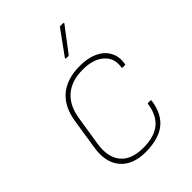

<svg xmlns="http://www.w3.org/2000/svg" viewBox="-204 -786 897 897"><g transform="rotate(-45 245.0 -337.5)"><path d="M227 12Q140 13 97.5 -37Q55 -87 69 -174L92 -321Q104 -405 154.5 -448Q205 -491 291 -491Q344 -491 381 -473.5Q418 -456 435.5 -424Q453 -392 446 -349Q446 -344 441 -344H427Q423 -344 423 -349Q432 -403 394.5 -436Q357 -469 288 -469Q214 -469 170 -431Q126 -393 115 -320L92 -175Q80 -97 115.5 -53.5Q151 -10 230 -10Q302 -10 341 -41.5Q380 -73 390 -138Q390 -143 394 -143H410Q414 -143 413 -137Q402 -62 356.5 -25.5Q311 11 227 12ZM271 -561Q268 -561 267.5 -563Q267 -565 268 -567L352 -683Q354 -687 358 -687H376Q379 -687 380 -685Q381 -683 379 -681L291 -565Q288 -561 284 -561Z"/></g></svg>

Font: Sofia Sans Thin
Style: Italic
Weight: 250
Italic angle: -9°
Version: Version 4.100-B